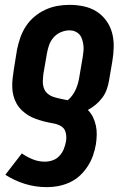

<svg xmlns="http://www.w3.org/2000/svg" viewBox="-20 -548 540 791"><path d="M173 223Q126 223 82.5 209.5Q39 196 2 172L70 84Q90 98 114 108Q138 118 165 118Q181 118 197 112.5Q213 107 225 94Q237 81 243 65.5Q249 50 252 34Q255 15 250.5 -2.5Q246 -20 231 -28.5Q216 -37 198 -40Q180 -43 162.5 -47.5Q145 -52 128 -58Q111 -64 96.5 -73Q82 -82 69.5 -94Q57 -106 48.5 -121Q40 -136 35.5 -153Q31 -170 30.5 -188.5Q30 -207 32 -225.5Q34 -244 37 -262L50 -343Q55 -368 63.5 -392.5Q72 -417 86.5 -439.5Q101 -462 122 -479.5Q143 -497 167 -508Q191 -519 216 -523.5Q241 -528 266 -528Q296 -528 324.5 -522Q353 -516 376.5 -501.5Q400 -487 417 -464Q434 -441 441.5 -413.5Q449 -386 448.5 -356Q448 -326 443 -297L429 -215Q426 -197 419.5 -179Q413 -161 401.5 -145.5Q390 -130 374.5 -117Q359 -104 342 -95Q355 -82 363 -65.5Q371 -49 375 -30.5Q379 -12 378.5 7.5Q378 27 375 47Q371 70 363 93Q355 116 341 137.5Q327 159 308.5 176Q290 193 267 203.5Q244 214 220.5 218.5Q197 223 173 223ZM259 -135Q270 -144 278.5 -156Q287 -168 292.5 -180.5Q298 -193 301.5 -206Q305 -219 307 -232L321 -314Q323 -326 324 -338.5Q325 -351 323.5 -362.5Q322 -374 318.5 -385.5Q315 -397 307.5 -405.5Q300 -414 289.5 -418.5Q279 -423 266 -423Q249 -423 231 -415.5Q213 -408 200.5 -393.5Q188 -379 182 -361.5Q176 -344 173 -326L159 -245Q157 -230 156.5 -214.5Q156 -199 160.5 -185.5Q165 -172 176 -162.5Q187 -153 201 -148.5Q215 -144 230 -141Q245 -138 259 -135Z"/></svg>

Font: Iosevka Extrabold Oblique
Style: Regular
Weight: 800
Italic angle: -9°
Monospace: yes
Designer: Belleve Invis
Foundry: Belleve Invis
Version: Version 32.5.0; ttfautohint (v1.8.4)